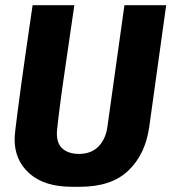

<svg xmlns="http://www.w3.org/2000/svg" viewBox="-20 -706 657 736"><path d="M255 10Q151 10 93.5 -40.5Q36 -91 36 -172Q36 -183 39 -209.5Q42 -236 47.5 -278Q53 -320 61 -379Q69 -438 80 -514.5Q91 -591 105 -686H265Q248 -569 236 -487.5Q224 -406 216.5 -352.5Q209 -299 205.5 -267.5Q202 -236 200 -219.5Q198 -203 198 -194Q198 -154 221 -135Q244 -116 283 -116Q330 -116 358 -145Q386 -174 392 -222L457 -686H617L552 -219Q537 -114 472 -52Q407 10 287 10Z"/></svg>

Font: Chivo Mono
Style: Bold Italic
Weight: 700
Italic angle: -8.05°
Monospace: yes
Version: Version 1.008